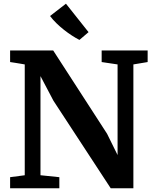

<svg xmlns="http://www.w3.org/2000/svg" viewBox="-20 -1015 830 1035"><path d="M34.5 0V-59.9L113.4 -70.3V-667.7Q100.4 -670.1 87.1 -672.2Q73.8 -674.3 60.7 -676.5Q47.6 -678.7 34.5 -680.5V-743H266.7L557.2 -293.9L613.8 -179.2V-667.7L528 -680.5V-743H775.9V-680.5L699 -667.7V0H576.9L268.1 -472L198.2 -604.7V-70.4L299.9 -59.9V0ZM407.8 -800Q389.7 -809.2 368.3 -823Q346.9 -836.7 325.3 -853.8Q303.6 -870.8 284.1 -889.9Q264.5 -908.9 249.8 -928.7L335.5 -995.1L457.3 -841.7L408.4 -800Z"/></svg>

Font: Merriweather Light
Style: Regular
Weight: 300
Version: Version 2.100